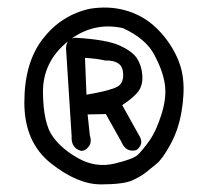

<svg xmlns="http://www.w3.org/2000/svg" viewBox="-20 -608 540 504"><path d="M215.8 -585Q264.6 -592.8 306.6 -581.5Q348.6 -570.3 380.4 -543.5Q412.1 -516.6 434.1 -478.5Q456.1 -440.4 460.4 -401.9Q464.8 -363.3 456.5 -314.9Q448.2 -266.6 427.2 -228.5Q406.2 -190.4 391.6 -178.7Q377 -167 364.7 -156.7Q352.5 -146.5 329.1 -135.3Q305.7 -124 244.6 -124Q183.6 -124 113.8 -179.2Q43.9 -234.4 43.9 -338.9Q43.9 -443.4 92.3 -505.9Q140.6 -568.4 215.8 -585ZM302.7 -534.2Q222.7 -551.8 157.2 -498.5Q91.8 -445.3 92.8 -364.7Q93.8 -284.2 118.2 -250Q142.6 -215.8 187.5 -191.4Q232.4 -167 281.2 -178.7Q330.1 -190.4 341.8 -201.7Q353.5 -212.9 371.6 -237.8Q389.6 -262.7 403.8 -307.6Q418 -352.5 412.6 -387.7Q407.2 -422.9 384.8 -464.8Q362.3 -506.8 302.7 -534.2ZM179.7 -508.8Q259.8 -503.9 293.5 -488.8Q327.1 -473.6 339.4 -455.1Q351.6 -436.5 353.5 -411.1Q355.5 -385.7 343.8 -369.1Q332 -352.5 300.8 -332L343.8 -254.9Q360.4 -230.5 337.9 -213.9Q310.5 -207 298.8 -235.4L257.8 -308.6L210 -307.6L215.8 -252.9Q221.7 -234.4 212.9 -223.1Q204.1 -211.9 193.4 -211.9Q166 -218.8 168 -251L153.3 -481.4Q154.3 -508.8 179.7 -508.8ZM255.9 -449.2Q235.4 -454.1 203.1 -456.1L207 -359.4Q269.5 -370.1 288.1 -380.4Q306.6 -390.6 302.7 -420.4Q298.8 -450.2 255.9 -449.2Z"/></svg>

Font: NaikaiFont
Style: Regular-Lite
Weight: 400
Version: Version 1.67